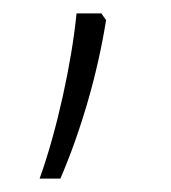

<svg xmlns="http://www.w3.org/2000/svg" viewBox="-20 -202 255 286"><path d="M131 -182H94C87 -110 65 -8 39 64H70C100 -6 125 -90 138 -172Z"/></svg>

Font: Noto Sans Malayalam UI ExtraCondensed ExtraLight
Style: Regular
Weight: 200
Width: 2
Designer: Jelle Bosma - Monotype Design Team
Foundry: Monotype Imaging Inc.
Version: Version 2.104